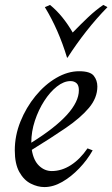

<svg xmlns="http://www.w3.org/2000/svg" viewBox="-20 -744 456 779"><path d="M160 15Q133 15 105 1Q77 -13 58.5 -46Q40 -79 40 -134Q40 -194 63 -251Q86 -308 124 -354.5Q162 -401 208.5 -428Q255 -455 301 -455Q346 -455 360.5 -436.5Q375 -418 375 -393Q375 -347 341 -306.5Q307 -266 247 -225Q187 -184 109 -136Q116 -93 138.5 -71.5Q161 -50 190 -50Q230 -50 267.5 -74Q305 -98 335 -142L356 -134Q334 -95 301.5 -61Q269 -27 232.5 -6Q196 15 160 15ZM107 -166Q107 -164 107 -165Q300 -285 300 -378Q300 -398 290.5 -406.5Q281 -415 266 -415Q239 -415 211 -393Q183 -371 159.5 -334.5Q136 -298 121.5 -254Q107 -210 107 -166ZM399 -724 416 -715Q371 -669 330.5 -617.5Q290 -566 254 -510H252Q218 -623 162 -715L183 -724Q210 -702 233 -673.5Q256 -645 275 -612Q307 -645 337 -673.5Q367 -702 399 -724Z"/></svg>

Font: Bona Nova
Style: Italic
Weight: 400
Italic angle: -4°
Designer: Mateusz Machalski
Foundry: Capitalics
Version: Version 4.001; ttfautohint (v1.8.3)